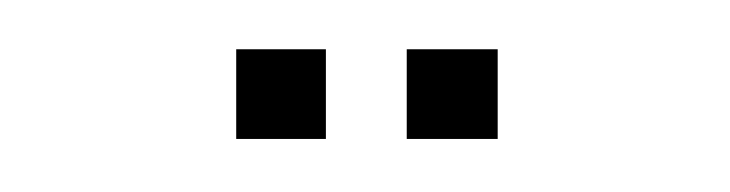

<svg xmlns="http://www.w3.org/2000/svg" viewBox="-20 -710 289 76"><path d="M141 -655V-690.5H177V-655ZM73.5 -655V-690.5H109V-655Z"/></svg>

Font: Big Shoulders Display Thin ExtraLight
Style: Regular
Weight: 250
Version: Version 2.002